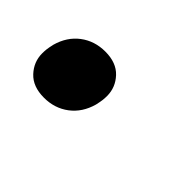

<svg xmlns="http://www.w3.org/2000/svg" viewBox="-37 -210 318 318"><g transform="rotate(45 122.0 -51.0)"><path d="M63 12Q37 12 23 -3Q9 -18 9 -38Q9 -43 9.5 -47.5Q10 -52 12 -61Q19 -86 37.5 -100Q56 -114 81 -114Q107 -114 121 -99Q135 -84 135 -64Q135 -59 134.5 -54.5Q134 -50 132 -41Q125 -16 106.5 -2Q88 12 63 12Z"/></g></svg>

Font: IBM Plex Serif
Style: Italic
Weight: 400
Italic angle: -14°
Designer: Mike Abbink, Paul van der Laan, Pieter van Rosmalen
Foundry: Bold Monday
Version: Version 3.001